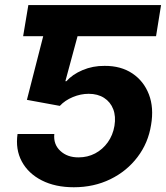

<svg xmlns="http://www.w3.org/2000/svg" viewBox="-20 -748 672 777"><path d="M252 -727.5 231.2 -601.4H73.6L94.7 -727.5ZM278.7 9.8Q203.6 9.8 149.1 -18Q94.6 -45.7 68.3 -94.4Q42 -143.2 51 -205.7H199.8Q195.5 -163.9 224.1 -137.4Q252.6 -110.8 297.9 -111.1Q334.6 -111.1 365 -127.1Q395.4 -143.2 416.1 -172Q436.8 -200.9 443.2 -238.7Q449.5 -277 438.2 -306.2Q426.9 -335.4 401.2 -351.9Q375.5 -368.4 338.7 -368.4Q306.5 -368.4 274.6 -355.1Q242.7 -341.8 222.1 -319.5L88.9 -343.9L187.1 -727.5H631.8L611.5 -601.4H293.8L244.5 -419.3H248.8Q272.8 -446.7 314.2 -464.3Q355.7 -481.9 403.3 -481.4Q469 -481.9 515.4 -451Q561.8 -420 582.6 -366Q603.3 -312 591.4 -242.6Q579.9 -169.4 536.4 -112.3Q493 -55.1 426.5 -22.7Q360 9.8 278.7 9.8Z"/></svg>

Font: Inter Tight
Style: Italic
Weight: 400
Italic angle: -9.39999°
Designer: Rasmus Andersson
Foundry: rsms
Version: Version 3.002